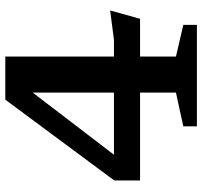

<svg xmlns="http://www.w3.org/2000/svg" viewBox="-39 -705 744 706"><g transform="rotate(-90 333.0 -352.0)"><path d="M478 -704.5V-77L594.5 -50V0H221.5V-50L345.5 -77V-655.5L387.5 -658.5L88 -267L67 -305H539.5L647.5 -319L617 -209H22.5V-304L319.5 -704.5Z"/></g></svg>

Font: Newsreader 7pt Medium
Style: Regular
Weight: 500
Designer: Hugues Gentile
Foundry: Production Type
Version: Version 1.003